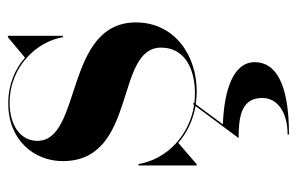

<svg xmlns="http://www.w3.org/2000/svg" viewBox="-153 -357 754 488"><g transform="rotate(-90 224.0 -113.0)"><path d="M50.5 10 105 -37C130 -15 162 0.5 198.5 7L117 116.5C174.5 116.5 219 124.5 219 177C219 213.5 185 241 126 241V244.5C262 244.5 310 207.5 310 157.5C310 101.5 236 79.5 152 76.5L203 7.5C213.5 9 224.5 10 235.5 10C329.5 10 411 -48 411 -144.5C411 -326.5 110 -281 110 -395C110 -438 149.5 -465.5 206.5 -465.5C300.5 -465.5 363 -394.5 373.5 -330H377V-470H373.5L321.5 -426.5C292.5 -452 253 -469 205.5 -469C110.5 -469 58.5 -402 58.5 -330.5C58.5 -140 347 -199.5 347 -80.5C347 -20.5 293 5.5 231 5.5C222.5 5.5 214 5 205.5 4L207.5 1.5H202.5L201 3.5C125 -8.5 63.5 -64.5 51 -138H47.5V10Z"/></g></svg>

Font: Bodoni* 48pt Medium
Style: Regular
Weight: 500
Version: Version 2.3